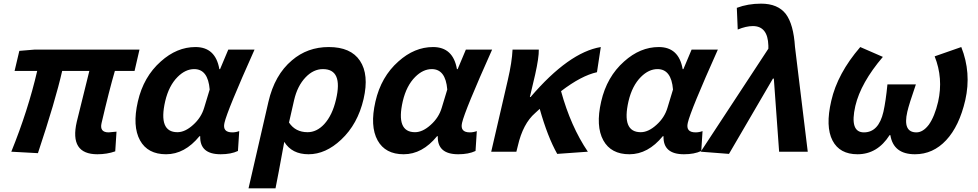

<svg xmlns="http://www.w3.org/2000/svg" viewBox="-20 -832 5363 1053"><path d="M401 -164 470 -443H321Q284 -280 188 8L42 0Q134 -227 184 -443H60L86 -553L170 -560H745L718 -443H610Q579 -337 537 -157Q525 -106 576 -106Q584 -106 619 -110L612 -2Q567 14 514 14Q360 14 401 -164Z M748 -62Q705 -140 736 -275Q767 -411 862 -495Q950 -574 1052 -574Q1162 -574 1183 -453H1187L1232 -560H1376Q1226 -225 1211 -158Q1199 -106 1254 -106Q1273 -106 1292 -113L1285 -4Q1247 14 1190 14Q1075 14 1078 -85H1074Q993 14 891 14Q790 14 748 -62ZM1039 -147Q1084 -187 1100 -242L1130 -341Q1121 -453 1045 -453Q997 -453 954 -410Q906 -362 886 -277Q847 -107 953 -107Q995 -107 1039 -147Z M1452 -273Q1486 -421 1581 -501Q1666 -574 1783 -574Q1904 -574 1954 -499Q2005 -423 1974 -289Q1942 -151 1851 -66Q1766 14 1672 14Q1581 14 1539 -54Q1503 143 1491 201H1343ZM1758 -151Q1803 -200 1823 -287Q1862 -453 1751 -453Q1699 -453 1656 -408Q1611 -361 1593 -283L1565 -160Q1600 -107 1667 -107Q1717 -107 1758 -151Z M2051 -62Q2008 -140 2039 -275Q2070 -411 2165 -495Q2253 -574 2355 -574Q2465 -574 2486 -453H2490L2535 -560H2679Q2529 -225 2514 -158Q2502 -106 2557 -106Q2576 -106 2595 -113L2588 -4Q2550 14 2493 14Q2378 14 2381 -85H2377Q2296 14 2194 14Q2093 14 2051 -62ZM2342 -147Q2387 -187 2403 -242L2433 -341Q2424 -453 2348 -453Q2300 -453 2257 -410Q2209 -362 2189 -277Q2150 -107 2256 -107Q2298 -107 2342 -147Z M3036 12Q2983 -82 2940 -235L2915 -212Q2848 -154 2820 -32L2812 0H2674L2765 -393Q2788 -492 2791 -560H2935Q2936 -517 2915 -423L2886 -300H2890Q3100 -545 3275 -574L3254 -436Q3168 -417 3057 -332Q3110 -139 3204 0Z M3289 -62Q3246 -140 3277 -275Q3308 -411 3403 -495Q3491 -574 3593 -574Q3703 -574 3724 -453H3728L3773 -560H3917Q3767 -225 3752 -158Q3740 -106 3795 -106Q3814 -106 3833 -113L3826 -4Q3788 14 3731 14Q3616 14 3619 -85H3615Q3534 14 3432 14Q3331 14 3289 -62ZM3580 -147Q3625 -187 3641 -242L3671 -341Q3662 -453 3586 -453Q3538 -453 3495 -410Q3447 -362 3427 -277Q3388 -107 3494 -107Q3536 -107 3580 -147Z M3823 0 4194 -565V-582Q4191 -689 4109 -689Q4072 -689 4026 -670L4021 -789Q4082 -812 4154 -812Q4246 -812 4290 -755Q4332 -699 4340 -575L4410 0H4253L4224 -401H4219L3978 12Z M4546 -61Q4506 -138 4539 -279Q4573 -429 4698 -574L4822 -520Q4701 -378 4671 -251Q4638 -106 4718 -106Q4799 -106 4825 -219Q4838 -277 4847 -369H5003Q4965 -259 4956 -219Q4930 -106 5006 -106Q5042 -106 5074 -148Q5106 -193 5125 -274Q5154 -403 5106 -523L5252 -574Q5308 -433 5274 -283Q5241 -140 5169 -63Q5097 14 4998 14Q4880 14 4863 -91H4859Q4792 14 4683 14Q4585 14 4546 -61Z"/></svg>

Font: KaiGen Gothic CN Bold
Style: Bold
Weight: 700
Designer: Ryoko NISHIZUKA  (kana & ideographs); Paul D. Hunt (Latin, Greek & Cyrillic); Wenlong ZHANG  (bopomofo); Sandoll Communi
Foundry: Adobe Systems Incorporated
Version: Version 1.002.20150501